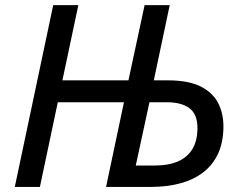

<svg xmlns="http://www.w3.org/2000/svg" viewBox="-20 -734 954 754"><path d="M38.1 0 189 -713.9H287.6L225.1 -418.5H484.4L547.9 -713.9H646.5L584 -418.5H638.7Q719.2 -418.5 767.1 -394.8Q814.9 -371.1 836.2 -330.3Q857.4 -289.6 857.4 -237.8Q857.4 -176.8 836.9 -131.8Q816.4 -86.9 778.6 -57.6Q740.7 -28.3 688.7 -14.2Q636.7 0 573.7 0H396.5L466.8 -332.5H207L136.7 0ZM513.2 -84H587.4Q643.1 -84 680.4 -100.8Q717.8 -117.7 736.6 -150.4Q755.4 -183.1 755.4 -230.5Q755.4 -285.6 723.9 -309.1Q692.4 -332.5 634.3 -332.5H566.9Z"/></svg>

Font: Open Sans Medium
Style: Italic
Weight: 500
Italic angle: -12°
Designer: Monotype Design Team
Foundry: Monotype Imaging Inc.
Version: Version 3.000